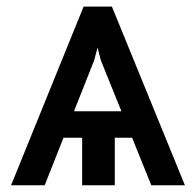

<svg xmlns="http://www.w3.org/2000/svg" viewBox="-20 -548 580 568"><path d="M258.5 -369.3 112.2 0H12.8L227.3 -528.4H301.1ZM427.6 0 278.4 -369.3 237.2 -528.4H311.1L527 0ZM419 -218.8V-140.6H126.4V-218.8ZM319.6 -200.3V0H223V-200.3Z"/></svg>

Font: InterMG
Style: Regular
Weight: 400
Designer: Rasmus Andersson
Foundry: rsms
Version: Version 3.019;December 26, 2023;FontCreator 15.0.0.2955 64-b